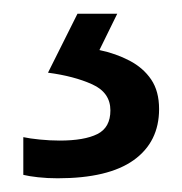

<svg xmlns="http://www.w3.org/2000/svg" viewBox="-20 -20 265 280"><path d="M212 139Q212 187 175 213.5Q138 240 64 240Q49 240 35.5 238.5Q22 237 14 235V180Q23 182 38 183.5Q53 185 67 185Q103 185 122 175.5Q141 166 141 141Q141 115 114.5 103Q88 91 50 86L93 0H151L125 53Q149 58 169 68.5Q189 79 200.5 96Q212 113 212 139Z"/></svg>

Font: Noto Sans Sinhala
Style: Regular
Weight: 400
Designer: Jelle Bosma - Monotype Design Team
Foundry: Monotype Imaging Inc.
Version: Version 2.006